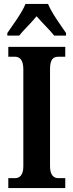

<svg xmlns="http://www.w3.org/2000/svg" viewBox="-20 -951 371 971"><path d="M17 -784V-771H77C99 -799 140 -837 165 -869C190 -839 236 -795 254 -771H314V-784C288 -822 241 -886 223 -931H109C91 -886 43 -822 17 -784ZM22 0H310V-50H275C252 -50 233 -65 233 -110V-601C233 -651 249 -664 275 -664H310V-714H22V-664H56C77 -664 98 -651 98 -601V-109C98 -63 77 -50 56 -50H22Z"/></svg>

Font: Noto Serif Georgian ExtraCondensed Bold
Style: Regular
Weight: 700
Width: 2
Designer: Monotype Design Team, Akaki Razmadze
Foundry: Google LLC
Version: Version 2.003